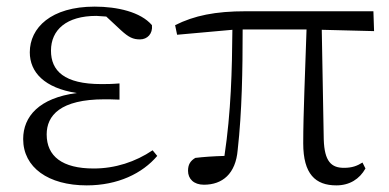

<svg xmlns="http://www.w3.org/2000/svg" viewBox="-20 -546 1175 580"><path d="M242 14C336 14 410 -22 455 -75L441 -92C389 -57 328 -37 263 -37C168 -37 121 -74 121 -140C121 -197 162 -246 296 -246C307 -246 316 -246 341 -245V-294C317 -292 302 -292 286 -292C174 -292 134 -332 134 -393C134 -456 181 -498 271 -498L301 -496L345 -455C369 -433 382 -427 403 -427C425 -427 442 -444 439 -470C405 -510 334 -526 266 -526C134 -526 70 -462 70 -388C70 -328 114 -280 212 -265C98 -250 50 -194 50 -126C50 -40 126 14 242 14Z M996 14C1036 14 1066 -5 1084 -37L1075 -55C1059 -45 1044 -39 1019 -39C981 -39 960 -58 958 -125L952 -456L1110 -452L1108 -512H723C630 -512 567 -499 509 -470L515 -441L682 -456C681 -335 678 -208 658 -75C623 -74 595 -72 570 -69C555 -60 548 -49 548 -30C548 -6 565 12 596 12C652 12 692 -21 698 -93C711 -208 713 -335 713 -457H906C902 -329 896 -204 896 -113C896 -20 933 14 996 14Z"/></svg>

Font: Noto Serif CJK TC Light
Style: Regular
Weight: 300
Designer: Ryoko NISHIZUKA 西塚涼子 (kana & ideographs); Frank Grießhammer (Latin, Greek & Cyrillic); Wenlong ZHANG 张文龙 (bopomofo); San
Foundry: Adobe
Version: Version 2.001;hotconv 1.1.0;makeotfexe 2.6.0